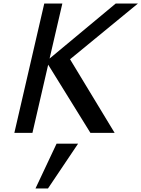

<svg xmlns="http://www.w3.org/2000/svg" viewBox="-20 -742 790 1072"><path d="M620.1 0H484.9L249 -380.9L161.1 0H60.1L227.1 -722.2H328.1L256.8 -415L626 -722.2H750L371.1 -411.1ZM416 60.1 248 310.1H178.2L295.9 60.1Z"/></svg>

Font: Perun
Style: Italic
Weight: 400
Italic angle: -12°
Foundry: Stefan Peev, Context Ltd
Version: Version 001.000